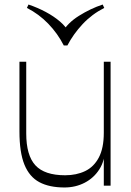

<svg xmlns="http://www.w3.org/2000/svg" viewBox="-20 -821 581 849"><path d="M265 8Q198 8 154 -15.5Q110 -39 88 -93Q66 -147 66 -240V-548H96V-231Q96 -134 136.5 -90Q177 -46 268 -46Q318 -46 356.5 -64.5Q395 -83 417 -124.5Q439 -166 439 -234L444 -164Q444 -111 419.5 -72.5Q395 -34 354.5 -13Q314 8 265 8ZM439 0V-548H469V0ZM434 -801 441 -786Q386 -758 345 -714Q304 -670 278 -620H262Q235 -673 193.5 -716Q152 -759 99 -786L106 -801Q147 -787 182.5 -768Q218 -749 245 -726Q272 -703 285 -677H255Q278 -719 329 -751Q380 -783 434 -801Z"/></svg>

Font: Savate ExtraLight
Style: Regular
Weight: 200
Designer: Max Esnée
Foundry: Plomb Type
Version: Version 2.000